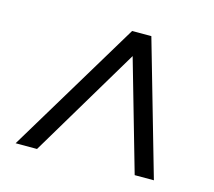

<svg xmlns="http://www.w3.org/2000/svg" viewBox="-77 -722 755 676"><g transform="rotate(15 300.0 -384.0)"><path d="M32 -140 326 -628H396L536 -140H466L336 -594H381L110 -140Z"/></g></svg>

Font: Nunito Sans 12pt Medium
Style: Italic
Weight: 500
Italic angle: -9°
Designer: Vernon Adams
Foundry: Vernon Adams
Version: Version 3.101;gftools[0.9.27]